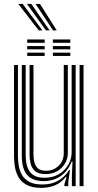

<svg xmlns="http://www.w3.org/2000/svg" viewBox="-20 -922 487 951"><path d="M184 8.5Q137.5 8.5 110.4 -7.1Q83.2 -22.8 70.2 -47Q57.2 -71.2 53.4 -98Q49.5 -124.8 49.5 -147V-600H68.8V-150Q68.8 -129 72.2 -104.5Q75.8 -80 87.5 -58Q99.2 -36 123.6 -22.1Q148 -8.2 189.8 -8.2Q236 -8.2 269 -27.4Q302 -46.5 322 -79.5H326.5L318.2 -21V0H298.8V-8.2L309.5 -46H305.8Q283.5 -17.2 252.9 -4.4Q222.2 8.5 184 8.5ZM374.2 0V-600H393.8V0ZM205.8 -59.8Q168.8 -59.8 152 -76.1Q135.2 -92.5 130.9 -115.1Q126.5 -137.8 126.5 -156.2V-600H145.8V-157.2Q145.8 -138.2 149.9 -119.6Q154 -101 167.2 -88.6Q180.5 -76.2 208.5 -76.2Q244.8 -76.2 270.2 -100.6Q295.8 -125 295.8 -164V-600H316V-165.5Q316 -121.5 285 -90.6Q254 -59.8 205.8 -59.8ZM195 -25Q139.2 -25.5 113.6 -56.6Q88 -87.8 88 -151V-600H107.2V-153.2Q107.2 -98.5 128.9 -70Q150.5 -41.5 201.2 -41.5Q241.8 -41.5 271.8 -59.5Q301.8 -77.5 318.2 -106.1Q334.8 -134.8 334.8 -166.8V-600H354.8V0H336V-51L339.2 -121.8H334.5Q317 -74.8 280.4 -49.8Q243.8 -24.8 195 -25ZM241.8 -710V-726.5H328.2V-710ZM114.8 -710V-726.5H201.2V-710ZM114.8 -677.5V-693.8H201.2V-677.5ZM241.8 -677.5V-693.8H328.2V-677.5ZM114.8 -645V-661.2H201.2V-645ZM241.8 -645V-661.2H328.2V-645ZM171.8 -771.5 70.8 -902.5H92.5L190 -771.5ZM207.2 -771.5 113.5 -902.5H135.2L225.5 -771.5ZM242.8 -771.5 156.2 -902.5H178L261 -771.5Z"/></svg>

Font: Big Shoulders Inline Text SemiBold
Style: Regular
Weight: 600
Designer: Patric King
Foundry: XO Type Co
Version: Version 1.000